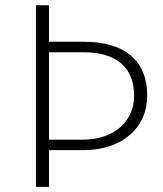

<svg xmlns="http://www.w3.org/2000/svg" viewBox="-20 -728 634 748"><path d="M171 -143V0H120V-707.5H171V-565.5H302.5Q427 -565.5 490.2 -511Q553.5 -456.5 553.5 -355.5Q553.5 -309 536.2 -270Q519 -231 486.5 -202.8Q454 -174.5 407.5 -158.8Q361 -143 302.5 -143ZM171 -184H302.5Q349.5 -184 386.5 -197Q423.5 -210 449.2 -233Q475 -256 488.8 -287.2Q502.5 -318.5 502.5 -355.5Q502.5 -437 452.2 -480.8Q402 -524.5 302.5 -524.5H171Z"/></svg>

Font: Lato TR Light
Style: Regular
Weight: 300
Designer: Lukasz Dziedzic
Foundry: Lukasz Dziedzic
Version: Version 1.104 2013